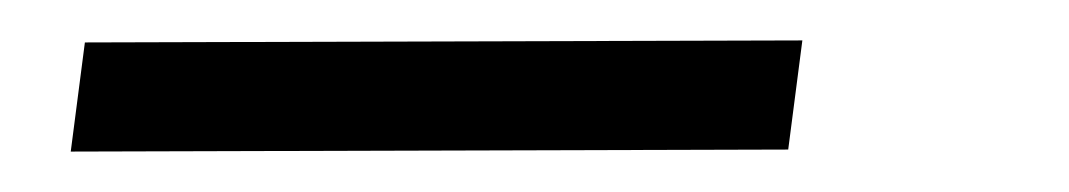

<svg xmlns="http://www.w3.org/2000/svg" viewBox="-20 33 529 95"><path d="M377 53 22 54 15 108 370 107Z"/></svg>

Font: United Sans ExtraLight
Style: Italic
Weight: 200
Italic angle: -8°
Designer: Pablo Impallari, Rodrigo Fuenzalida (Modified by Dan O. Williams)
Version: Version 1.000;PS 001.000;hotconv 1.0.88;makeotf.lib2.5.64775